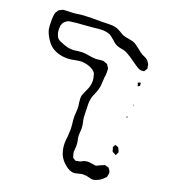

<svg xmlns="http://www.w3.org/2000/svg" viewBox="-166 -695 849 961"><g transform="rotate(20 258.0 -214.0)"><path d="M501 93Q505 100 505 109Q502 124 501 128Q501 128 491 138Q479 152 457 160Q455 161 452 162.5Q449 164 446 164Q443 165 438 165Q431 165 420.5 162Q410 159 403 158Q397 157 385 157H382Q379 157 371 159Q365 160 354.5 163Q344 166 337 166Q316 166 292 146.5Q268 127 257 104Q248 84 245 59Q244 54 244 43Q244 24 247 4Q249 -22 249 -34Q249 -44 247 -62Q244 -82 244 -100L245 -123Q246 -130 246 -145Q246 -159 243 -172Q241 -188 241 -197Q241 -208 244.5 -217Q248 -226 252.5 -236Q257 -246 260 -252Q270 -275 270 -297Q270 -310 265 -327L262 -337Q252 -353 230.5 -361.5Q209 -370 186 -371Q175 -371 153 -367Q128 -362 122 -362Q100 -360 77 -364.5Q54 -369 37 -379Q16 -390 -1.5 -416Q-19 -442 -25 -466Q-28 -482 -28 -517Q-28 -521 -27 -534Q-26 -547 -23 -556Q-23 -556 -17 -565Q-15 -567 -14 -569.5Q-13 -572 -11 -574L-3 -577Q-1 -578 2 -580Q5 -582 9 -583Q13 -584 22 -584Q31 -585 49 -585Q55 -585 64 -585.5Q73 -586 85 -588Q112 -593 159.5 -593Q207 -593 212 -593L253 -594Q271 -594 280 -592Q292 -590 303 -584Q314 -578 316 -577Q327 -569 338 -565Q351 -561 365 -559Q368 -558 382.5 -555.5Q397 -553 408 -545Q410 -544 431 -528Q445 -516 453 -511Q459 -507 471 -502Q483 -497 490 -490Q492 -488 498 -479L502 -472Q503 -470 503 -466.5Q503 -463 504 -461Q504 -458 505 -455.5Q506 -453 506 -450Q505 -447 502 -443.5Q499 -440 498 -438Q496 -433 495 -433Q494 -432 490 -432L479 -431Q477 -431 468 -434Q461 -437 449 -445Q441 -451 430 -458Q419 -465 406 -475Q384 -490 364 -497Q358 -498 344.5 -500.5Q331 -503 321 -508Q309 -514 295 -528Q279 -542 270 -547Q251 -555 227 -555Q211 -555 181 -551Q165 -549 133 -547Q96 -545 77 -542Q55 -540 48 -536Q37 -529 32 -523Q29 -520 26.5 -513Q24 -506 23 -504Q22 -499 22 -488Q22 -466 29 -452Q30 -450 31.5 -446.5Q33 -443 35 -441Q42 -432 62 -425Q93 -411 121 -411Q135 -411 147 -414Q165 -416 173 -416Q185 -416 209 -412Q231 -408 244 -408Q253 -408 266 -410Q279 -412 287 -411L298 -407Q307 -404 308 -403Q308 -403 314 -394Q320 -385 320 -385Q321 -383 321 -377Q322 -363 321 -349Q320 -344 319 -336.5Q318 -329 318 -319Q317 -311 316.5 -297.5Q316 -284 313 -275Q311 -264 305.5 -252Q300 -240 298 -234Q292 -221 291 -212Q288 -199 288 -183L289 -153Q289 -144 289.5 -128Q290 -112 292 -101Q293 -96 296 -82Q299 -68 299 -55Q299 -47 298 -38Q297 -29 297 -20Q297 -11 301 7Q302 12 303 18.5Q304 25 304 34Q304 42 303 49Q302 56 302 64Q302 73 305 82Q308 93 309 95Q310 97 312.5 98Q315 99 316 100Q319 101 321 103Q323 105 326 106L334 104L346 102Q350 101 355.5 98Q361 95 365 93Q377 89 386 89H390Q392 89 413 92Q428 95 431 94L441 89Q448 85 464 79Q470 76 471 76Q475 76 478 77.5Q481 79 484 79Q486 80 488.5 80Q491 80 492 81Q494 83 501 93ZM500 -357 493 -352Q491 -350 491 -350Q490 -351 490 -352.5Q490 -354 489 -355Q488 -361 485 -366Q485 -367 484.5 -367.5Q484 -368 485 -369Q485 -369 487 -369Q495 -373 499 -373V-372Q499 -369 500 -365Q501 -361 500 -357ZM505 -250Q504 -252 503.5 -255.5Q503 -259 504 -261V-259L505 -256Q505 -255 506 -252.5Q507 -250 505 -250ZM490 -188 496 -193Q496 -187 494 -186Q493 -186 491 -185.5Q489 -185 488 -186Q488 -187 489 -187Q490 -187 490 -188ZM502 -76 505 -78Q505 -77 504 -77Q503 -77 502 -76ZM502 -76 498 -74ZM513 -6 507 6Q506 7 505.5 8.5Q505 10 504 10Q503 11 500 8.5Q497 6 495 5Q487 2 485 0Q483 -2 480 -16Q478 -20 478 -21Q478 -24 480.5 -28Q483 -32 484 -34L486 -37L491 -35Q492 -35 496.5 -33.5Q501 -32 503 -30Q504 -29 505.5 -26.5Q507 -24 507 -23Q513 -13 513 -6Z"/></g></svg>

Font: Rubik-Burned
Style: Regular
Weight: 400
Designer: NaN (generative design), Hubert & Fischer (Rubik source font outlines)
Foundry: NaN, Hubert & Fischer
Version: Version 1.000